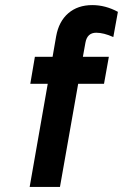

<svg xmlns="http://www.w3.org/2000/svg" viewBox="-20 -734 483 754"><path d="M96.5 0 167.5 -405H99L117 -511H186.5L200.5 -591.5Q211 -650 248.2 -682Q285.5 -714 342.5 -714Q394 -714 443 -687.5L425 -588.5Q387 -605.5 358 -605.5Q322.5 -605.5 315.5 -566.5L305.5 -511H407.5L388.5 -405H287L215.5 0Z"/></svg>

Font: Overpass
Style: Bold Italic
Weight: 700
Italic angle: -10°
Designer: Delve Withrington, Dave Bailey, Thomas Jockin
Foundry: Delve Fonts LLC
Version: Version 4.000; ttfautohint (v1.8.3)